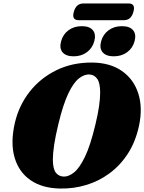

<svg xmlns="http://www.w3.org/2000/svg" viewBox="-20 -1075 832 1108"><path d="M512.5 -714Q615.5 -713 683.8 -665.2Q752 -617.5 778.2 -535Q804.5 -452.5 782 -348Q762 -256.5 717.8 -188.2Q673.5 -120 612 -74.8Q550.5 -29.5 477.8 -7.5Q405 14.5 327.5 13Q223.5 11.5 155.8 -35.5Q88 -82.5 63.8 -167.2Q39.5 -252 66 -367Q89.5 -467 151.2 -545.8Q213 -624.5 305.5 -669.8Q398 -715 512.5 -714ZM348 -56Q375.5 -55 406.8 -79.5Q438 -104 469.8 -169.2Q501.5 -234.5 530.5 -356Q545 -416 551.5 -461.2Q558 -506.5 558 -540Q558 -595 541.8 -619Q525.5 -643 498 -645Q467.5 -647.5 435.8 -622.8Q404 -598 374 -535Q344 -472 317 -359.5Q300 -290 292.5 -239.2Q285 -188.5 285 -153.5Q285.5 -100 302.2 -78.5Q319 -57 348 -56ZM405 -750Q361 -750 341.2 -773Q321.5 -796 332.5 -836.5Q343.5 -877.5 375.8 -900.8Q408 -924 452 -924Q496.5 -924 515.8 -900.8Q535 -877.5 524 -836.5Q513 -797 481.2 -773.5Q449.5 -750 405 -750ZM636.5 -750Q592.5 -750 572.5 -773Q552.5 -796 563.5 -836.5Q574.5 -877 606.8 -900.5Q639 -924 683 -924Q728.5 -924 748 -900.8Q767.5 -877.5 756.5 -836.5Q745.5 -797 713.5 -773.5Q681.5 -750 636.5 -750ZM406 -1006.5Q419 -1055 461.5 -1055H722Q763.5 -1055 750 -1007Q737 -958.5 695 -958.5H434.5Q392.5 -958.5 406 -1006.5Z"/></svg>

Font: Fraunces 9pt S000 Black
Style: Italic
Weight: 900
Italic angle: -16°
Version: Version 1.000; ttfautohint (v1.8.3)